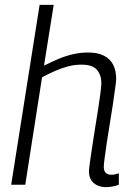

<svg xmlns="http://www.w3.org/2000/svg" viewBox="-20 -760 546 790"><path d="M407 -74Q407 -57 415 -49Q423 -41 439 -41Q446 -41 453 -42.5Q460 -44 469 -47V0Q457 5 442.5 7.5Q428 10 416 10Q396 10 380 2.5Q364 -5 355 -19.5Q346 -34 346 -55Q346 -65 350 -92.5Q354 -120 359.5 -157Q365 -194 371.5 -234.5Q378 -275 384 -312.5Q390 -350 393.5 -378.5Q397 -407 397 -418Q397 -451 379 -472.5Q361 -494 315 -494Q287 -494 260.5 -487Q234 -480 207.5 -468.5Q181 -457 153 -442L84 0H26L143 -740H201L161 -490Q191 -505 220.5 -517.5Q250 -530 280.5 -537Q311 -544 343 -544Q383 -544 408.5 -530.5Q434 -517 446 -493Q458 -469 458 -436Q458 -426 454 -397.5Q450 -369 444.5 -331Q439 -293 432 -252Q425 -211 419.5 -173.5Q414 -136 410.5 -109.5Q407 -83 407 -74Z"/></svg>

Font: Georama ExtraCondensed Thin Light
Style: Italic
Weight: 300
Italic angle: -9°
Version: Version 1.001